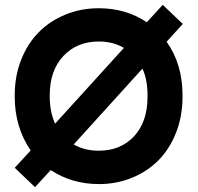

<svg xmlns="http://www.w3.org/2000/svg" viewBox="-20 -748 818 795"><path d="M125 26.9 41 -53.2 106.9 -125Q41 -221.7 41 -347.2V-354Q41 -433.1 67.6 -500.5Q94.2 -567.9 140.4 -614.5Q186.5 -661.1 250.7 -687.5Q314.9 -713.9 389.2 -713.9Q501.5 -713.9 587.9 -655.8L653.8 -728L736.8 -648.9L669.9 -575.2Q735.8 -482.4 735.8 -354V-347.2Q735.8 -267.6 709.5 -200Q683.1 -132.3 637.2 -85.4Q591.3 -38.6 527.3 -12.2Q463.4 14.2 389.2 14.2Q277.8 14.2 189.9 -43.9ZM186 -347.2Q186 -285.6 208 -235.8L493.2 -549.8Q447.3 -576.2 389.2 -576.2Q298.8 -576.2 242.4 -516.1Q186 -456.1 186 -354ZM389.2 -124Q479.5 -124 535.2 -183.8Q590.8 -243.7 590.8 -347.2V-354Q590.8 -418.5 569.8 -463.9L285.2 -149.9Q330.1 -124 389.2 -124Z"/></svg>

Font: SUSE
Style: Bold
Weight: 700
Designer: Rene Bieder
Foundry: SUSE
Version: Version 1.000